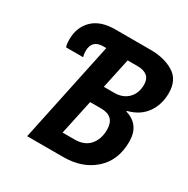

<svg xmlns="http://www.w3.org/2000/svg" viewBox="-161 -859 985 1004"><g transform="rotate(30 331.0 -357.0)"><path d="M352 0Q465 0 537.5 -64.5Q610 -129 610 -241Q610 -344 518 -371V-375Q589 -393 625.5 -444Q662 -495 662 -565Q662 -645 605.5 -679.5Q549 -714 466 -714H253Q164 -714 117.5 -668Q71 -622 71 -549Q71 -520 77 -504H180Q175 -519 175 -539Q175 -606 244 -606H261L133 0ZM390 -606H449Q528 -606 528 -538Q528 -487 497 -455.5Q466 -424 413 -424H351ZM329 -319H396Q478 -319 478 -238Q478 -181 447 -145Q416 -109 356 -109H284Z"/></g></svg>

Font: Noto Sans UI SemiCondensed
Style: Bold Italic
Weight: 700
Width: 4
Designer: Monotype Design Team
Foundry: Monotype Imaging Inc.
Version: 1.001